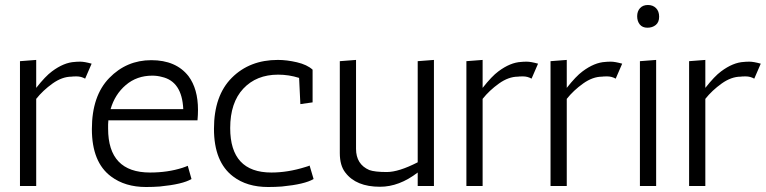

<svg xmlns="http://www.w3.org/2000/svg" viewBox="-20 -745 3067 769"><path d="M321 -430Q305 -439 287 -439Q269 -439 267 -438Q229 -438 190.5 -410.5Q152 -383 125 -349V0H60V-500L125 -505V-393Q162 -440 188 -459Q236 -495 280 -497Q286 -498 302 -498Q318 -498 347 -490Z M413 -230Q413 -54 581 -54Q652 -54 711 -73Q726 -78 732 -81L747 -28Q712 -7 620 2Q594 4 565 4Q481 4 425 -38Q348 -95 348 -228Q348 -361 417.5 -432.5Q487 -504 586 -504Q685 -504 735 -440Q773 -389 773 -305Q773 -285 771 -263H414Q413 -255 413 -246ZM590 -442Q528 -442 484 -404.5Q440 -367 423 -308H714Q709 -419 628 -437Q610 -442 590 -442Z M1178 -433Q1137 -446 1094 -446Q1007 -446 954.5 -390Q902 -334 902 -232Q902 -54 1067 -54Q1133 -54 1203 -76Q1217 -80 1220 -82L1236 -28Q1201 -7 1109 2Q1083 4 1054 4Q969 4 914 -38Q837 -96 837 -229Q837 -362 908.5 -433.5Q980 -505 1093 -505Q1129 -505 1169.5 -495.5Q1210 -486 1232 -466V-335L1183 -328Z M1459 -64Q1481 -56 1529 -56Q1577 -56 1653 -95V-500L1718 -505V0H1653V-54Q1579 3 1502 3Q1406 3 1363 -54Q1341 -82 1341 -132V-500L1406 -505V-149Q1406 -87 1459 -64Z M2109 -430Q2093 -439 2075 -439Q2057 -439 2055 -438Q2017 -438 1978.5 -410.5Q1940 -383 1913 -349V0H1848V-500L1913 -505V-393Q1950 -440 1976 -459Q2024 -495 2068 -497Q2074 -498 2090 -498Q2106 -498 2135 -490Z M2446 -430Q2430 -439 2412 -439Q2394 -439 2392 -438Q2354 -438 2315.5 -410.5Q2277 -383 2250 -349V0H2185V-500L2250 -505V-393Q2287 -440 2313 -459Q2361 -495 2405 -497Q2411 -498 2427 -498Q2443 -498 2472 -490Z M2608 -505V0H2543V-500ZM2573 -634Q2553 -634 2542.5 -647Q2532 -660 2532 -680Q2532 -700 2543.5 -712.5Q2555 -725 2575 -725Q2595 -725 2607.5 -712.5Q2620 -700 2620 -678Q2620 -656 2606.5 -645Q2593 -634 2573 -634Z M3001 -430Q2985 -439 2967 -439Q2949 -439 2947 -438Q2909 -438 2870.5 -410.5Q2832 -383 2805 -349V0H2740V-500L2805 -505V-393Q2842 -440 2868 -459Q2916 -495 2960 -497Q2966 -498 2982 -498Q2998 -498 3027 -490Z"/></svg>

Font: Antic
Style: Regular
Weight: 400
Version: Version 1.0002